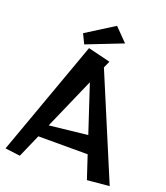

<svg xmlns="http://www.w3.org/2000/svg" viewBox="-177 -1119 1081 1251"><g transform="rotate(20 364.0 -493.0)"><path d="M256 -812 224 -878 416 -999 504 -909ZM575 13 522 -147H180L110 13L6 0L294 -800L449 -762L428 -715L728 -1ZM375 -593 219 -237 483 -266Z"/></g></svg>

Font: RocknRoll One
Style: Regular
Weight: 400
Designer: Fontworks Inc.
Foundry: Fontworks Inc.
Version: Version 1.100